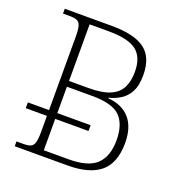

<svg xmlns="http://www.w3.org/2000/svg" viewBox="-129 -826 887 937"><g transform="rotate(20 314.5 -357.0)"><path d="M49 0V-25H84Q109 -25 122 -30.5Q135 -36 140.5 -54Q146 -72 146 -109V-193H36V-223H146V-606Q146 -642 140.5 -660Q135 -678 121.5 -683.5Q108 -689 84 -689H49V-714H293Q410 -714 465 -673.5Q520 -633 520 -540Q520 -487 503.5 -455Q487 -423 459 -405Q431 -387 398 -379V-376Q470 -371 510 -326Q550 -281 550 -199Q550 -95 493.5 -47.5Q437 0 323 0ZM290 -390Q361 -390 401.5 -407.5Q442 -425 459 -459Q476 -493 476 -541Q476 -617 433 -650.5Q390 -684 288 -684H189V-390ZM318 -30Q420 -30 463 -72Q506 -114 506 -197Q506 -279 466 -319.5Q426 -360 320 -360H189V-223H362V-193H189V-30Z"/></g></svg>

Font: Noto Serif ExtraLight
Style: Regular
Weight: 200
Designer: Monotype Design Team
Foundry: Monotype Imaging Inc.
Version: Version 2.015; ttfautohint (v1.8.4.7-5d5b)